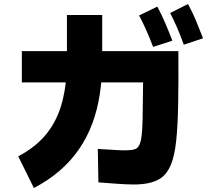

<svg xmlns="http://www.w3.org/2000/svg" viewBox="-20 -875 1040 958"><path d="M471 35 468 -132Q488 -131 516.5 -129Q545 -127 575 -125.5Q605 -124 628.5 -126Q652 -128 662 -135Q678 -147 684 -180Q690 -213 691.5 -281Q693 -349 694 -464H89V-620H870Q871 -467 869 -356.5Q867 -246 859 -171.5Q851 -97 832.5 -52.5Q814 -8 782 14Q755 32 719.5 39Q684 46 643 45.5Q602 45 558 41.5Q514 38 471 35ZM149 63 71 -95Q162 -143 215 -211Q268 -279 291 -369Q314 -459 314 -572V-800H490V-572Q490 -484 478 -405.5Q466 -327 440.5 -258.5Q415 -190 374.5 -131Q334 -72 278 -23.5Q222 25 149 63ZM897 -652Q878 -705 861.5 -742Q845 -779 829 -810L918 -855Q941 -813 959 -769.5Q977 -726 993 -684ZM744 -641Q724 -693 707.5 -729.5Q691 -766 674 -798L765 -842Q787 -801 805.5 -757.5Q824 -714 840 -672Z"/></svg>

Font: Murecho Thin Black
Style: Regular
Weight: 900
Version: Version 1.010